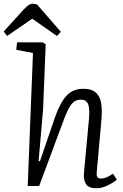

<svg xmlns="http://www.w3.org/2000/svg" viewBox="-62 -993 659 1025"><path d="M562 -34Q545 -19 513.5 -3.5Q482 12 452 12Q411 12 397 -10.5Q383 -33 386 -67L413 -357Q418 -417 407.5 -439Q397 -461 370 -461Q347 -461 331.5 -448.5Q316 -436 302 -408.5Q288 -381 271 -333L147 0H86L114 -710L25 -727L29 -767H166L182 -756L168 -409L144 -133L151 -132L232 -368Q258 -443 292 -481Q326 -519 384 -519Q428 -519 450.5 -498Q473 -477 478.5 -439Q484 -401 479 -348L455 -80Q452 -57 457 -48.5Q462 -40 478 -40Q493 -40 508.5 -47Q524 -54 541 -66ZM263 -823 242 -801 110 -893 -24 -801 -42 -825 66 -944Q80 -958 90.5 -965.5Q101 -973 114 -973Q121 -973 126 -971.5Q131 -970 136 -969Z"/></svg>

Font: Literata 12pt Light
Style: Italic
Weight: 300
Italic angle: -2°
Designer: Latin by Veronika Burian and Jose Scaglione. Greek by Irene Vlachou. Cyrillic by Vera Evstafieva
Foundry: TypeTogether
Version: Version 3.002